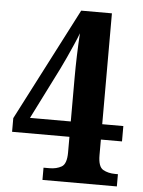

<svg xmlns="http://www.w3.org/2000/svg" viewBox="-52 -756 593 797"><g transform="rotate(5 244.5 -357.0)"><path d="M155 0V-51H180Q209 -51 230 -63Q251 -75 251 -123V-188H12V-245L254 -714H382V-252H470V-188H382V-123Q382 -75 403 -63Q424 -51 454 -51H465V0ZM81 -252H251V-434Q251 -478 252.5 -526Q254 -574 257 -620Q250 -601 237.5 -572.5Q225 -544 212 -515.5Q199 -487 189 -467Z"/></g></svg>

Font: Noto Serif Khmer Condensed
Style: Bold
Weight: 700
Width: 3
Designer: Danh Hong and the Monotype Design Team
Foundry: Monotype Imaging Inc.
Version: Version 2.004; ttfautohint (v1.8.4.7-5d5b)